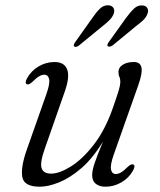

<svg xmlns="http://www.w3.org/2000/svg" viewBox="-20 -697 605 726"><path d="M484 -75Q493 -71 483.5 -53Q468 -24.5 439.5 -7.8Q411 9 379 9Q356 9 342.2 -2Q328.5 -13 328.5 -34.5Q328.5 -53 337.8 -80.2Q347 -107.5 369.5 -162Q331 -98.5 287.8 -61.2Q244.5 -24 203.5 -7.5Q162.5 9 130.5 9Q70.5 9 64.2 -28.2Q58 -65.5 82 -133L155 -340Q169.5 -381 165.8 -397.8Q162 -414.5 147.5 -414.5Q138.5 -414.5 128 -408.5Q117.5 -402.5 102.5 -387.5Q89 -375 81.5 -378.5Q72.5 -383 82 -400.5Q97.5 -429 125.8 -445.8Q154 -462.5 186 -462.5Q223 -462.5 233.8 -434.8Q244.5 -407 225.5 -352.5L150.5 -138Q130.5 -82.5 137.2 -61.5Q144 -40.5 173.5 -40.5Q204.5 -40.5 248 -67.5Q291.5 -94.5 334.5 -149.8Q377.5 -205 407 -289.5Q424.5 -339.5 429.8 -358.2Q435 -377 435 -386.5Q435 -399 431.5 -406.2Q428 -413.5 428 -425Q428 -442 444.2 -452.2Q460.5 -462.5 486.5 -462.5Q510 -462.5 514.8 -442.2Q519.5 -422 503 -375L410.5 -113.5Q396 -72.5 399.8 -55.8Q403.5 -39 418 -39Q427 -39 437.5 -45Q448 -51 463 -66Q476.5 -78.5 484 -75ZM328 -627.5Q343.5 -650.5 357.8 -664.2Q372 -678 390 -677Q403.5 -676 409 -667Q414.5 -658 410 -645Q405 -632 393.8 -620.8Q382.5 -609.5 367 -597.5L278 -524.5Q266.5 -516.5 260.5 -521.5Q256 -526 264.5 -538ZM456 -628.5Q472.5 -651 486.8 -664.5Q501 -678 518.5 -676.5Q532 -675.5 537.2 -666.2Q542.5 -657 537.5 -644.5Q532.5 -631 520.8 -620Q509 -609 493.5 -597.5L405.5 -525Q393 -517.5 387.5 -522.5Q383 -527 392 -539Z"/></svg>

Font: Fraunces 9pt Light
Style: Italic
Weight: 300
Italic angle: -16°
Version: Version 1.000;[0bf87f6ff]